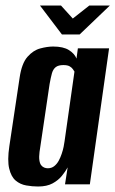

<svg xmlns="http://www.w3.org/2000/svg" viewBox="-20 -671 420 699"><path d="M118.5 8Q97.2 8 75.4 4.1Q53.6 0.3 37.1 -13.6Q20.6 -27.5 13.5 -57.2Q6.3 -86.8 14 -138.7L51.5 -388.8Q59.1 -440.3 80 -464.1Q100.9 -487.9 126.6 -494.7Q152.3 -501.6 173.5 -501.6Q210.3 -501.6 230.9 -488.7Q251.5 -475.8 258.5 -457.7L263.5 -495H377.1L307.1 0H216.7L226.3 -61.6Q218.3 -46.8 205.3 -30.8Q192.4 -14.8 171.5 -3.4Q150.6 8 118.5 8ZM154 -58.4Q167.4 -58.4 177.1 -65.9Q186.8 -73.4 193.5 -85.4Q200.1 -97.5 204.6 -111Q209.2 -124.6 211.6 -136.5Q214 -148.5 215 -156.5L251.1 -410.4Q249.1 -413.3 245.5 -418.9Q242 -424.5 234 -429.3Q226.1 -434.1 210.6 -434.1Q192.5 -434.1 182.9 -426.6Q173.3 -419.1 169 -404Q164.8 -388.9 160.5 -364.7L123.9 -117.6Q121.6 -99.3 123.4 -87.5Q125.1 -75.6 129.9 -69.5Q134.7 -63.4 141.1 -60.9Q147.4 -58.4 154 -58.4ZM205.4 -545.6 125.6 -650.8H202.1L245 -603.5L305 -650.8H379.9L270 -545.6Z"/></svg>

Font: Alumni Sans Thin
Style: Italic
Weight: 100
Italic angle: -8°
Designer: Robert E. Leuschke
Foundry: Robert E. Leuschke
Version: Version 1.016